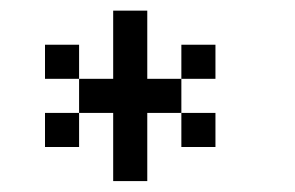

<svg xmlns="http://www.w3.org/2000/svg" viewBox="-20 -582 540 352"><path d="M312.5 -375H375V-312.5H312.5ZM62.5 -375H125V-312.5H62.5ZM62.5 -500H125V-437.5H62.5ZM312.5 -500H375V-437.5H312.5ZM187.5 -562.5H250V-437.5H312.5V-375H250V-250H187.5V-375H125V-437.5H187.5Z"/></svg>

Font: Pixel Operator Mono
Style: Regular
Weight: 400
Monospace: yes
Designer: Jayvee Enaguas (HarvettFox96)
Version: 2016.04.25